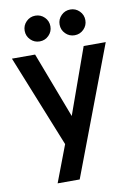

<svg xmlns="http://www.w3.org/2000/svg" viewBox="-98 -766 716 1028"><g transform="rotate(-10 260.0 -252.5)"><path d="M206 0 5 -500H131L267 -142L395 -500H515L250 200H130ZM168 -565Q139 -565 118.5 -585.5Q98 -606 98 -635Q98 -664 118.5 -684.5Q139 -705 168 -705Q197 -705 217.5 -684.5Q238 -664 238 -635Q238 -606 217.5 -585.5Q197 -565 168 -565ZM358 -565Q329 -565 308.5 -585.5Q288 -606 288 -635Q288 -664 308.5 -684.5Q329 -705 358 -705Q387 -705 407.5 -684.5Q428 -664 428 -635Q428 -606 407.5 -585.5Q387 -565 358 -565Z"/></g></svg>

Font: Retni Sans
Style: Bold
Weight: 700
Designer: Vitaly Kuzmin
Foundry: ParaType Ltd.
Version: Version 1.00;March 2, 2019;FontCreator 11.5.0.2425 64-bit; t